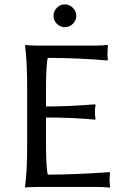

<svg xmlns="http://www.w3.org/2000/svg" viewBox="-20 -853 588 876"><path d="M189.9 -200.2Q189.9 -85 198.2 -56.2Q257.8 -56.2 328.1 -59.1Q398.4 -62 439.5 -64.9L480 -67.9L481.9 -64Q480 -48.3 480 -30.8Q480 -28.3 481.9 0L480 2.9Q456.1 0 419.9 0H147Q131.3 0 118.2 1Q105.5 1 100.6 2L95.2 2.9L94.2 0Q104 -67.9 104 -200.2V-444.8Q104 -573.7 94.2 -645L96.2 -647.9Q112.8 -645 147 -645H410.2Q446.3 -645 470.2 -647.9L472.2 -645Q470.2 -616.7 470.2 -606.9Q470.2 -596.7 472.2 -581.1L470.2 -577.1Q331.5 -588.9 198.2 -588.9Q189.9 -559.6 189.9 -444.8V-367.2Q294.9 -367.2 413.1 -377L416 -374Q413.1 -360.8 413.1 -341.8Q413.1 -323.2 416 -310.1L413.1 -307.1Q314.9 -316.9 189.9 -316.9ZM239.5 -744.4Q224.1 -759.8 224.1 -780.8Q224.1 -801.8 239.5 -817.4Q254.9 -833 275.9 -833Q296.9 -833 312.5 -817.4Q328.1 -801.8 328.1 -780.8Q328.1 -759.8 312.5 -744.4Q296.9 -729 275.9 -729Q254.9 -729 239.5 -744.4Z"/></svg>

Font: Linux Biolinum
Style: Regular
Weight: 400
Designer: Philipp H. Poll
Foundry: Philipp H. Poll
Version: Version 0.6.4